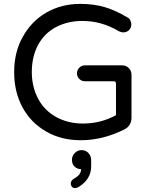

<svg xmlns="http://www.w3.org/2000/svg" viewBox="-20 -712 779 990"><path d="M218 -34Q139 -79 96 -158.5Q53 -238 53 -340Q53 -444 98 -523Q143 -604 220.5 -648Q298 -692 394 -692Q464 -692 521 -675Q578 -658 637 -622Q646 -618 651.5 -608Q657 -598 657 -586Q657 -569 645.5 -557Q634 -545 615 -545Q607 -545 595 -550Q547 -578 501 -591Q455 -604 403 -604Q331 -604 270 -573Q209 -541 176.5 -480.5Q144 -420 144 -340Q144 -266 176 -204Q208 -143 269 -109Q330 -75 408 -75Q499 -75 578 -118V-281Q578 -293 566 -293H418Q401 -293 389 -305Q377 -317 377 -334Q377 -351 389 -363Q401 -375 418 -375H610Q630 -375 644 -361Q658 -347 658 -327V-105Q658 -85 648.5 -69Q639 -53 620 -44Q510 11 396 11Q295 11 218 -34ZM356 213Q380 199 389 187.5Q398 176 398 160Q378 160 364.5 147Q351 134 351 112Q351 92 365.5 77Q380 62 400 62Q422 62 436 77Q450 92 450 114V146Q450 213 384 253Q372 258 367 258Q357 258 351 251Q345 244 345 234Q345 222 356 213Z"/></svg>

Font: 寒蝉全圆体
Style: Regular
Weight: 400
Designer: Warren2060
      Designed by Motoya company      

      [Varela Round]
      Joe Prince(Latin component); Avraham Cornf
Foundry: ChillType
Version: Version 3.200